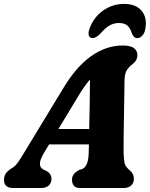

<svg xmlns="http://www.w3.org/2000/svg" viewBox="-46 -940 749 960"><path d="M173 -174Q153 -140 153.5 -120.8Q154 -101.5 169 -93.5L187.5 -84.5Q200.5 -76.5 206 -66.8Q211.5 -57 211.5 -47.5Q211.5 -25 197.8 -12.5Q184 0 161 0H19.5Q-26 0 -26 -40.5Q-26 -58 -17.5 -71.8Q-9 -85.5 17.5 -102Q32 -110 48.2 -134.5Q64.5 -159 81.5 -188L268 -495Q334 -606 409.5 -659.2Q485 -712.5 567 -712.5Q608 -712.5 624.5 -698.8Q641 -685 641 -665Q641 -638.5 617.5 -620Q598.5 -606.5 587.5 -588Q576.5 -569.5 576.5 -533Q576 -494 575.2 -443.2Q574.5 -392.5 573.5 -340.5Q572.5 -288.5 572 -244.8Q571.5 -201 572 -176Q573 -141 577.2 -123.2Q581.5 -105.5 604.5 -87Q623.5 -70.5 623.5 -45.5Q623.5 -25.5 610 -12.8Q596.5 0 572.5 0H355Q331.5 0 322.8 -12Q314 -24 314 -40.5Q314 -58.5 323.8 -70.2Q333.5 -82 352 -91L365 -95Q382 -103 389.5 -123.8Q397 -144.5 397.5 -176.5Q398 -185.5 398.2 -196Q398.5 -206.5 398.5 -218H199.5ZM339.5 -449.5 246 -295H400Q401.5 -353.5 402.5 -418.2Q403.5 -483 404 -542.5Q390.5 -527 374.5 -504.5Q358.5 -482 339.5 -449.5ZM549 -825Q522.5 -825 501 -812.2Q479.5 -799.5 457 -773Q434 -749.5 418 -749.5Q403 -749.5 398.5 -762Q394 -774.5 401 -795Q421 -852.5 468.5 -886.5Q516 -920.5 574.5 -920.5Q633 -920.5 662 -886.2Q691 -852 680.5 -794.5Q677 -774.5 665.8 -762Q654.5 -749.5 639.5 -749.5Q623 -749.5 613.5 -773Q605.5 -799.5 590.8 -812.2Q576 -825 549 -825Z"/></svg>

Font: Fraunces 72pt SuperSoft
Style: Bold Italic
Weight: 700
Italic angle: -16°
Version: Version 1.000;[0bf87f6ff]